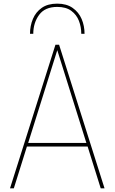

<svg xmlns="http://www.w3.org/2000/svg" viewBox="-20 -1036 630 1056"><path d="M445 -850H427Q427 -888 414 -921.5Q401 -955 372 -976.5Q343 -998 295 -998Q227 -998 195 -954Q163 -910 163 -850H145Q145 -894 161 -932Q177 -970 210 -993Q243 -1016 295 -1016Q346 -1016 379.5 -992.5Q413 -969 429 -931.5Q445 -894 445 -850ZM555 0H534L462 -230H128L56 0H35L285 -790H305ZM455 -250 295 -760 135 -250Z"/></svg>

Font: Tanohe Sans Thin
Style: Regular
Weight: 100
Designer: Village Type and Design LLC & Cristiano Sobral
Foundry: Cooper Hewitt Smithsonian Design Museum
Version: Version 1.00;September 29, 2021;FontCreator 13.0.0.2655 64-b